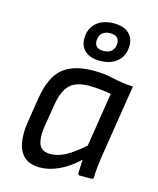

<svg xmlns="http://www.w3.org/2000/svg" viewBox="-113 -823 754 915"><g transform="rotate(15 264.0 -365.5)"><path d="M172 12Q120 12 93 -13Q66 -38 58.5 -82Q51 -126 60 -182L80 -308Q97 -412 149 -456Q201 -500 301 -500Q353 -500 397.5 -489.5Q442 -479 500 -475L444 -122Q440 -95 436.5 -66.5Q433 -38 433 -10Q433 0 421 0H366Q356 0 356 -10Q356 -26 357 -43Q358 -60 359 -77Q313 -33 264.5 -10.5Q216 12 172 12ZM204 -63Q238 -63 275.5 -82.5Q313 -102 365 -148L407 -414Q383 -419 353 -422Q323 -425 301 -425Q234 -425 203.5 -395Q173 -365 162 -301L142 -179Q134 -127 146 -95Q158 -63 204 -63ZM315 -553Q268.5 -553 242.8 -575.4Q217 -597.7 217 -636.6Q217 -686 249.2 -714.5Q281.5 -743 336 -743Q382.5 -743 408.2 -720.6Q434 -698.3 434 -659.4Q434 -610 401.8 -581.5Q369.5 -553 315 -553ZM320.6 -603Q346.4 -603 360.7 -617Q375 -631 375 -655Q375 -693 330.4 -693Q304.6 -693 290.3 -679Q276 -665 276 -641Q276 -603 320.6 -603Z"/></g></svg>

Font: Sofia Sans Hairline
Style: Italic
Weight: 1
Italic angle: -9°
Designer: Botio Nikoltchev, Ani Petrova
Foundry: lettersoup
Version: Version 4.102